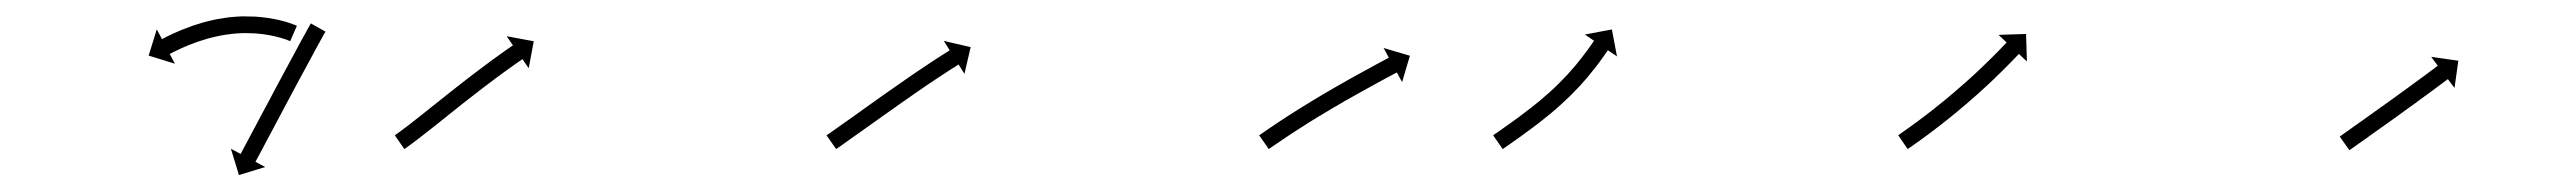

<svg xmlns="http://www.w3.org/2000/svg" viewBox="-20 -263 3069 229"><path d="M325.2 -214.3C325.5 -214.2 325.8 -214.1 326.1 -213.9L334.1 -232.2C333.9 -232.4 333.6 -232.5 333.3 -232.6C333.3 -232.6 333.3 -232.6 333.2 -232.6C333.2 -232.7 333.1 -232.7 333.1 -232.7C331.7 -233.3 330.2 -233.9 328.6 -234.4C328.6 -234.4 328.6 -234.5 328.5 -234.5C328.5 -234.5 328.5 -234.5 328.5 -234.5C326 -235.4 323.5 -236.2 321 -237C321 -237 320.9 -237 320.9 -237C320.8 -237 320.8 -237 320.8 -237C317.4 -238 314.1 -238.8 310.7 -239.6C310.7 -239.6 310.6 -239.6 310.6 -239.6C310.5 -239.6 310.5 -239.6 310.5 -239.6C306.4 -240.5 302.3 -241.2 298.3 -241.8C298.3 -241.8 298.2 -241.8 298.1 -241.8C298.1 -241.8 298 -241.8 298 -241.8C293.4 -242.4 288.8 -242.9 284.2 -243.2C284.2 -243.2 284.1 -243.2 284.1 -243.2C284 -243.2 283.9 -243.2 283.9 -243.2C279 -243.4 274 -243.5 269.1 -243.5C269.1 -243.5 269 -243.5 268.9 -243.5C268.8 -243.5 268.8 -243.5 268.8 -243.5C263.7 -243.3 258.6 -242.9 253.5 -242.4C253.5 -242.4 253.4 -242.4 253.3 -242.4C253.3 -242.4 253.2 -242.4 253.2 -242.4C248.1 -241.7 243 -240.9 238 -240C238 -240 237.9 -239.9 237.8 -239.9C237.8 -239.9 237.7 -239.9 237.7 -239.9C232.8 -238.9 228 -237.7 223.1 -236.4C223.1 -236.4 223.1 -236.4 223 -236.4C223 -236.4 222.9 -236.4 222.9 -236.4C218.4 -235.1 213.9 -233.7 209.4 -232.2C209.4 -232.2 209.4 -232.2 209.3 -232.1C209.3 -232.1 209.2 -232.1 209.2 -232.1C205.3 -230.7 201.3 -229.2 197.4 -227.6C197.4 -227.6 197.3 -227.6 197.3 -227.6C197.3 -227.6 197.2 -227.6 197.2 -227.6C193.9 -226.2 190.6 -224.8 187.3 -223.3C187.3 -223.3 187.3 -223.3 187.3 -223.3C187.3 -223.3 187.2 -223.3 187.2 -223.3C184.7 -222.1 182.2 -220.9 179.7 -219.7C179.7 -219.7 179.7 -219.7 179.7 -219.7C179.7 -219.7 179.7 -219.7 179.7 -219.7C178.1 -218.9 176.5 -218.1 174.9 -217.2L174.9 -217.2L174.8 -217.2C174.3 -216.9 173.7 -216.6 173.2 -216.3L167 -228L157.3 -196.7L188.6 -187L182.5 -198.6C183 -198.9 183.5 -199.2 184.1 -199.5L184.1 -199.5L184 -199.5C185.6 -200.2 187.1 -201 188.6 -201.8C188.6 -201.8 188.6 -201.8 188.6 -201.8C188.5 -201.7 188.5 -201.7 188.5 -201.7C190.9 -202.9 193.3 -204 195.7 -205.1C195.7 -205.1 195.6 -205.1 195.6 -205.1C195.6 -205.1 195.5 -205.1 195.5 -205.1C198.6 -206.5 201.8 -207.8 204.9 -209.1C204.9 -209.1 204.9 -209.1 204.8 -209.1C204.8 -209.1 204.8 -209.1 204.8 -209.1C208.5 -210.5 212.2 -211.9 216 -213.3C216 -213.3 215.9 -213.3 215.9 -213.2C215.8 -213.2 215.8 -213.2 215.8 -213.2C220 -214.6 224.2 -215.9 228.4 -217.2C228.4 -217.2 228.4 -217.1 228.3 -217.1C228.3 -217.1 228.2 -217.1 228.2 -217.1C232.7 -218.3 237.3 -219.4 241.9 -220.3C241.9 -220.3 241.8 -220.3 241.7 -220.3C241.7 -220.3 241.6 -220.3 241.6 -220.3C246.3 -221.2 251 -221.9 255.8 -222.5C255.8 -222.5 255.7 -222.5 255.6 -222.5C255.5 -222.5 255.5 -222.5 255.5 -222.5C260.2 -223 264.9 -223.3 269.6 -223.5C269.6 -223.5 269.5 -223.5 269.4 -223.5C269.4 -223.5 269.3 -223.5 269.3 -223.5C273.9 -223.5 278.4 -223.5 283 -223.2C283 -223.2 282.9 -223.2 282.9 -223.3C282.8 -223.3 282.7 -223.3 282.7 -223.3C287 -223 291.3 -222.5 295.5 -222C295.5 -222 295.4 -222 295.4 -222C295.3 -222 295.2 -222 295.2 -222C299 -221.5 302.7 -220.8 306.4 -220C306.4 -220 306.4 -220.1 306.3 -220.1C306.3 -220.1 306.2 -220.1 306.2 -220.1C309.3 -219.4 312.3 -218.6 315.3 -217.8C315.3 -217.8 315.3 -217.8 315.2 -217.8C315.2 -217.8 315.1 -217.8 315.1 -217.8C317.4 -217.2 319.6 -216.4 321.8 -215.7C321.8 -215.7 321.7 -215.7 321.7 -215.7C321.6 -215.7 321.6 -215.7 321.6 -215.7C322.9 -215.3 324.1 -214.8 325.4 -214.2C325.4 -214.2 325.3 -214.3 325.3 -214.3C325.3 -214.3 325.2 -214.3 325.2 -214.3ZM367.2 -223.6C367.5 -224.2 367.8 -224.7 368.2 -225.3L350.7 -235.1C350.4 -234.5 350.1 -234 349.8 -233.4L349.8 -233.4L349.8 -233.4C348.8 -231.8 347.9 -230.1 347 -228.5L347 -228.5L347 -228.5C345.6 -226 344.2 -223.4 342.9 -220.9L342.8 -220.9L342.8 -220.9C341 -217.6 339.2 -214.3 337.4 -211L337.4 -211L337.4 -211C335.3 -207.1 333.2 -203.2 331.1 -199.2C328.7 -194.9 326.3 -190.5 324 -186.1C321.5 -181.4 318.9 -176.7 316.4 -172C313.8 -167.2 311.2 -162.3 308.6 -157.5C306 -152.6 303.4 -147.8 300.9 -142.9C298.3 -138.2 295.8 -133.5 293.3 -128.8C291 -124.4 288.6 -120 286.3 -115.6C284.2 -111.7 282.1 -107.8 280 -103.8C278.2 -100.5 276.5 -97.2 274.7 -93.8C273.3 -91.3 272 -88.7 270.6 -86.1C269.7 -84.5 268.8 -82.8 268 -81.2C267.6 -80.6 267.3 -80 267 -79.4L255.4 -85.6L265 -54.2L296.3 -63.8L284.7 -70C285 -70.6 285.3 -71.2 285.6 -71.8C286.5 -73.4 287.4 -75.1 288.3 -76.7C289.6 -79.3 291 -81.9 292.4 -84.4C294.1 -87.8 295.9 -91.1 297.7 -94.4C299.8 -98.4 301.9 -102.3 304 -106.2C306.3 -110.6 308.6 -115 311 -119.4C313.5 -124.1 316 -128.8 318.5 -133.5C321.1 -138.4 323.7 -143.2 326.3 -148.1C328.9 -152.9 331.4 -157.7 334 -162.6C336.6 -167.3 339.1 -171.9 341.6 -176.6C343.9 -181 346.3 -185.4 348.7 -189.7C350.8 -193.6 352.9 -197.5 355 -201.4L355 -201.4L355 -201.4C356.8 -204.7 358.6 -208 360.4 -211.3L360.4 -211.3L360.4 -211.3C361.8 -213.8 363.1 -216.3 364.5 -218.8L364.5 -218.8L364.5 -218.8C365.4 -220.4 366.3 -222 367.2 -223.6L367.2 -223.6Z M452.4 -102.7C451.9 -102.3 451.4 -102 450.9 -101.6L462.3 -85.2C462.8 -85.6 463.3 -85.9 463.8 -86.3L463.9 -86.3L463.9 -86.3C465.3 -87.4 466.8 -88.4 468.3 -89.5C468.3 -89.5 468.3 -89.5 468.3 -89.5C468.3 -89.5 468.3 -89.5 468.3 -89.5C470.6 -91.2 472.9 -92.9 475.1 -94.6C475.1 -94.6 475.1 -94.6 475.2 -94.6C475.2 -94.6 475.2 -94.6 475.2 -94.6C478.1 -96.9 481.1 -99.1 484 -101.4L484 -101.4L484 -101.4C487.5 -104.2 491 -106.9 494.5 -109.6L494.5 -109.6L494.5 -109.6C498.4 -112.7 502.3 -115.8 506.2 -118.9C510.3 -122.3 514.5 -125.6 518.7 -128.9C523 -132.3 527.3 -135.8 531.6 -139.2L531.6 -139.2L531.6 -139.2C536 -142.6 540.3 -146 544.7 -149.4L544.7 -149.4L544.7 -149.4C548.9 -152.7 553.2 -156 557.4 -159.2L557.4 -159.2L557.4 -159.2C561.4 -162.3 565.4 -165.3 569.5 -168.3L569.4 -168.3L569.4 -168.3C573.1 -171 576.7 -173.7 580.3 -176.3L580.3 -176.3L580.3 -176.3C583.4 -178.6 586.5 -180.8 589.6 -183L589.6 -183L589.6 -183C592 -184.7 594.4 -186.4 596.8 -188.1L596.8 -188.1L596.8 -188.1C598.3 -189.2 599.9 -190.2 601.5 -191.3L601.5 -191.3L601.5 -191.3C602 -191.7 602.6 -192.1 603.1 -192.5L610.6 -181.6L616.6 -213.8L584.3 -219.8L591.8 -208.9C591.2 -208.6 590.7 -208.2 590.1 -207.8L590.1 -207.8L590.1 -207.8C588.5 -206.7 586.9 -205.6 585.4 -204.5L585.3 -204.5L585.3 -204.5C582.9 -202.8 580.4 -201 578 -199.3L578 -199.3L578 -199.3C574.8 -197 571.7 -194.8 568.6 -192.5L568.5 -192.5L568.5 -192.5C564.8 -189.8 561.2 -187.1 557.5 -184.3L557.5 -184.3L557.5 -184.3C553.4 -181.3 549.4 -178.2 545.3 -175.1L545.3 -175.1L545.3 -175.1C541 -171.8 536.7 -168.5 532.4 -165.2L532.4 -165.2L532.4 -165.2C528 -161.8 523.6 -158.3 519.3 -154.9L519.2 -154.9L519.2 -154.9C514.9 -151.4 510.6 -148 506.2 -144.5C502 -141.2 497.9 -137.9 493.7 -134.6C489.8 -131.5 485.9 -128.4 482.1 -125.3L482.1 -125.3L482.1 -125.3C478.6 -122.6 475.2 -119.9 471.7 -117.2L471.7 -117.2L471.8 -117.2C468.9 -115 466 -112.7 463.1 -110.5C463.1 -110.5 463.1 -110.5 463.1 -110.5C463.1 -110.6 463.1 -110.6 463.1 -110.6C460.9 -108.9 458.7 -107.3 456.5 -105.6C456.5 -105.6 456.5 -105.6 456.5 -105.6C456.5 -105.7 456.5 -105.7 456.5 -105.7C455.1 -104.7 453.7 -103.6 452.3 -102.6L452.3 -102.7Z M967.5 -102.7C966.9 -102.4 966.4 -102 965.8 -101.6L977.3 -85.2C977.8 -85.6 978.4 -86 978.9 -86.3C980.4 -87.4 982 -88.5 983.5 -89.5C985.9 -91.2 988.2 -92.9 990.6 -94.6C993.7 -96.7 996.8 -98.9 999.8 -101.1C1003.5 -103.7 1007.1 -106.2 1010.7 -108.8C1014.8 -111.7 1018.9 -114.6 1022.9 -117.5C1027.3 -120.6 1031.6 -123.7 1036 -126.8C1040.5 -130 1045 -133.1 1049.5 -136.3L1049.5 -136.3L1049.4 -136.3C1054 -139.5 1058.5 -142.7 1063 -145.8L1063 -145.8L1063 -145.8C1067.4 -148.9 1071.8 -152 1076.2 -155L1076.2 -155L1076.2 -155C1080.3 -157.8 1084.5 -160.6 1088.6 -163.5L1088.6 -163.5L1088.6 -163.4C1092.4 -166 1096.1 -168.5 1099.9 -171L1099.9 -170.9L1099.8 -170.9C1103 -173 1106.2 -175.1 1109.4 -177.2L1109.4 -177.2L1109.4 -177.2C1111.9 -178.8 1114.4 -180.4 1116.8 -182L1116.8 -182L1116.8 -181.9C1118.4 -183 1120 -184 1121.6 -185L1121.6 -185L1121.6 -185C1122.2 -185.3 1122.8 -185.7 1123.3 -186.1L1130.3 -174.9L1137.7 -206.8L1105.7 -214.2L1112.7 -203C1112.2 -202.6 1111.6 -202.3 1111 -201.9L1111 -201.9L1111 -201.9C1109.4 -200.9 1107.7 -199.9 1106.1 -198.8L1106.1 -198.8L1106.1 -198.8C1103.6 -197.2 1101.1 -195.6 1098.6 -194L1098.5 -194L1098.5 -194C1095.3 -191.9 1092.1 -189.8 1088.8 -187.6L1088.8 -187.6L1088.8 -187.6C1085 -185.1 1081.2 -182.6 1077.5 -180L1077.5 -180L1077.4 -180C1073.2 -177.2 1069.1 -174.3 1064.9 -171.5L1064.9 -171.5L1064.9 -171.5C1060.4 -168.4 1056 -165.3 1051.6 -162.2L1051.6 -162.2L1051.6 -162.2C1047 -159.1 1042.5 -155.9 1037.9 -152.7L1037.9 -152.7L1037.9 -152.7C1033.4 -149.5 1028.9 -146.3 1024.4 -143.1C1020 -140 1015.7 -136.9 1011.3 -133.8C1007.3 -130.9 1003.2 -128 999.2 -125.1C995.5 -122.5 991.9 -120 988.3 -117.4C985.2 -115.2 982.2 -113.1 979.1 -110.9C976.7 -109.2 974.4 -107.6 972 -105.9C970.5 -104.9 969 -103.8 967.5 -102.7Z M1483.5 -102.8C1483 -102.4 1482.4 -102 1481.8 -101.6L1493.3 -85.2C1493.8 -85.6 1494.4 -86 1494.9 -86.4L1494.9 -86.3L1494.9 -86.3C1496.5 -87.4 1498 -88.5 1499.6 -89.6L1499.6 -89.6L1499.6 -89.6C1502 -91.2 1504.4 -92.9 1506.9 -94.5L1506.9 -94.5L1506.9 -94.5C1510 -96.7 1513.2 -98.8 1516.4 -100.9L1516.4 -100.9L1516.3 -100.9C1520.1 -103.4 1523.9 -105.8 1527.7 -108.3L1527.7 -108.3L1527.7 -108.3C1531.9 -111 1536.1 -113.7 1540.4 -116.4L1540.4 -116.4L1540.4 -116.4C1544.9 -119.2 1549.5 -122 1554.1 -124.9L1554.1 -124.8L1554.1 -124.8C1558.8 -127.7 1563.6 -130.6 1568.4 -133.4L1568.4 -133.4L1568.4 -133.4C1573.1 -136.2 1577.9 -139 1582.8 -141.8L1582.7 -141.8L1582.7 -141.8C1587.4 -144.4 1592.1 -147.1 1596.8 -149.7L1596.7 -149.7L1596.7 -149.7C1601.1 -152.2 1605.5 -154.6 1609.9 -157L1609.9 -157L1609.9 -157C1613.8 -159.2 1617.7 -161.3 1621.7 -163.5L1621.7 -163.5L1621.7 -163.5C1625 -165.3 1628.3 -167.1 1631.6 -168.9C1634.2 -170.3 1636.8 -171.6 1639.3 -173C1641 -173.9 1642.6 -174.8 1644.3 -175.7C1644.8 -176 1645.4 -176.3 1646 -176.6L1652.3 -165.1L1661.6 -196.5L1630.2 -205.8L1636.5 -194.2C1635.9 -193.9 1635.3 -193.6 1634.7 -193.3C1633.1 -192.4 1631.5 -191.5 1629.8 -190.6C1627.3 -189.2 1624.7 -187.9 1622.1 -186.5C1618.8 -184.7 1615.5 -182.9 1612.1 -181L1612.1 -181L1612.1 -181C1608.2 -178.9 1604.2 -176.7 1600.2 -174.5L1600.2 -174.5L1600.2 -174.5C1595.8 -172.1 1591.4 -169.6 1587 -167.2L1587 -167.2L1586.9 -167.1C1582.2 -164.5 1577.5 -161.8 1572.8 -159.1L1572.8 -159.1L1572.8 -159.1C1567.9 -156.3 1563.1 -153.5 1558.2 -150.6L1558.2 -150.6L1558.2 -150.6C1553.4 -147.7 1548.5 -144.8 1543.7 -141.9L1543.7 -141.9L1543.7 -141.9C1539 -139.1 1534.4 -136.2 1529.8 -133.3L1529.8 -133.3L1529.7 -133.3C1525.4 -130.6 1521.1 -127.8 1516.8 -125.1L1516.8 -125.1L1516.8 -125.1C1513 -122.6 1509.2 -120.1 1505.3 -117.6L1505.3 -117.6L1505.3 -117.6C1502.1 -115.4 1498.9 -113.3 1495.7 -111.1L1495.7 -111.1L1495.6 -111.1C1493.2 -109.4 1490.7 -107.7 1488.3 -106.1L1488.3 -106.1L1488.2 -106C1486.7 -105 1485.1 -103.9 1483.5 -102.8L1483.5 -102.8Z M1762.5 -102.8C1762 -102.4 1761.4 -102 1760.9 -101.6L1772.3 -85.2C1772.8 -85.6 1773.4 -86 1773.9 -86.3C1775.4 -87.4 1777 -88.5 1778.5 -89.5C1780.9 -91.2 1783.2 -92.9 1785.6 -94.5L1785.6 -94.5L1785.6 -94.5C1788.7 -96.7 1791.7 -98.9 1794.8 -101L1794.8 -101.1L1794.8 -101.1C1798.4 -103.6 1801.9 -106.2 1805.4 -108.8C1805.4 -108.8 1805.5 -108.9 1805.5 -108.9C1805.5 -108.9 1805.5 -108.9 1805.5 -108.9C1809.4 -111.8 1813.3 -114.8 1817.2 -117.7C1817.2 -117.7 1817.2 -117.7 1817.2 -117.8C1817.2 -117.8 1817.2 -117.8 1817.2 -117.8C1821.3 -121 1825.4 -124.2 1829.4 -127.5C1829.4 -127.5 1829.4 -127.6 1829.4 -127.6C1829.4 -127.6 1829.5 -127.6 1829.5 -127.6C1833.5 -131 1837.6 -134.5 1841.5 -138.1C1841.5 -138.1 1841.6 -138.1 1841.6 -138.1C1841.6 -138.1 1841.6 -138.2 1841.6 -138.2C1845.5 -141.7 1849.4 -145.4 1853.2 -149.1C1853.2 -149.1 1853.2 -149.1 1853.3 -149.1C1853.3 -149.2 1853.3 -149.2 1853.3 -149.2C1856.9 -152.8 1860.5 -156.5 1864 -160.2C1864 -160.2 1864 -160.3 1864 -160.3C1864.1 -160.3 1864.1 -160.3 1864.1 -160.3C1867.3 -163.9 1870.5 -167.5 1873.6 -171.1C1873.6 -171.1 1873.6 -171.2 1873.6 -171.2C1873.6 -171.2 1873.7 -171.2 1873.7 -171.2C1876.4 -174.5 1879.1 -177.9 1881.8 -181.3C1881.8 -181.3 1881.8 -181.3 1881.8 -181.3C1881.9 -181.3 1881.9 -181.3 1881.9 -181.3C1884.1 -184.2 1886.3 -187.1 1888.5 -190C1888.5 -190 1888.5 -190.1 1888.5 -190.1C1888.5 -190.1 1888.5 -190.1 1888.5 -190.1C1890.2 -192.4 1891.8 -194.7 1893.5 -197C1893.5 -197 1893.5 -197 1893.5 -197C1893.5 -197 1893.5 -197 1893.5 -197C1894.5 -198.5 1895.6 -200 1896.6 -201.5L1896.6 -201.5L1896.6 -201.5C1897 -202 1897.3 -202.6 1897.7 -203.1L1908.6 -195.7L1902.5 -227.9L1870.3 -221.8L1881.2 -214.4C1880.8 -213.8 1880.5 -213.3 1880.1 -212.8L1880.1 -212.8L1880.1 -212.8C1879.1 -211.4 1878.1 -209.9 1877.1 -208.5C1877.1 -208.5 1877.1 -208.5 1877.1 -208.5C1877.1 -208.5 1877.1 -208.5 1877.1 -208.5C1875.6 -206.3 1874 -204.1 1872.4 -201.9C1872.4 -201.9 1872.4 -201.9 1872.4 -201.9C1872.4 -202 1872.4 -202 1872.4 -202C1870.3 -199.2 1868.2 -196.4 1866.1 -193.6C1866.1 -193.6 1866.1 -193.6 1866.1 -193.6C1866.1 -193.6 1866.1 -193.7 1866.1 -193.7C1863.6 -190.4 1860.9 -187.2 1858.3 -184C1858.3 -184 1858.3 -184.1 1858.3 -184.1C1858.4 -184.1 1858.4 -184.1 1858.4 -184.1C1855.4 -180.6 1852.4 -177.2 1849.3 -173.8C1849.3 -173.8 1849.3 -173.8 1849.3 -173.8C1849.3 -173.9 1849.4 -173.9 1849.4 -173.9C1846 -170.3 1842.6 -166.8 1839.1 -163.3C1839.1 -163.3 1839.2 -163.3 1839.2 -163.3C1839.2 -163.4 1839.2 -163.4 1839.2 -163.4C1835.6 -159.8 1831.9 -156.3 1828.1 -152.9C1828.1 -152.9 1828.2 -152.9 1828.2 -153C1828.2 -153 1828.2 -153 1828.2 -153C1824.4 -149.6 1820.5 -146.2 1816.6 -142.9C1816.6 -142.9 1816.6 -142.9 1816.6 -142.9C1816.6 -143 1816.7 -143 1816.7 -143C1812.8 -139.8 1808.8 -136.6 1804.9 -133.5C1804.9 -133.5 1804.9 -133.5 1804.9 -133.5C1804.9 -133.6 1804.9 -133.6 1804.9 -133.6C1801.2 -130.7 1797.4 -127.8 1793.5 -124.9C1793.5 -124.9 1793.5 -124.9 1793.6 -124.9C1793.6 -124.9 1793.6 -124.9 1793.6 -124.9C1790.1 -122.4 1786.6 -119.8 1783.1 -117.3L1783.1 -117.3L1783.1 -117.3C1780.1 -115.1 1777.1 -113 1774.1 -110.9L1774.1 -110.9L1774.1 -110.9C1771.7 -109.2 1769.4 -107.6 1767.1 -105.9C1765.5 -104.9 1764 -103.8 1762.5 -102.8Z M2245.6 -102.8C2245.1 -102.4 2244.5 -102.1 2244 -101.7L2255.3 -85.2C2255.9 -85.6 2256.4 -86 2256.9 -86.4L2257 -86.4L2257 -86.4C2258.5 -87.4 2260 -88.5 2261.5 -89.5L2261.5 -89.5L2261.5 -89.5C2263.9 -91.2 2266.2 -92.8 2268.5 -94.5L2268.5 -94.5L2268.6 -94.5C2271.6 -96.7 2274.6 -98.9 2277.6 -101.1L2277.6 -101.1L2277.6 -101.1C2281.1 -103.7 2284.7 -106.4 2288.2 -109C2288.2 -109 2288.2 -109 2288.2 -109C2288.2 -109 2288.2 -109.1 2288.2 -109.1C2292.1 -112 2296 -115 2299.8 -118.1C2299.8 -118.1 2299.8 -118.1 2299.9 -118.1C2299.9 -118.1 2299.9 -118.1 2299.9 -118.1C2304 -121.4 2308.1 -124.7 2312.1 -128C2312.1 -128 2312.1 -128 2312.2 -128C2312.2 -128 2312.2 -128 2312.2 -128C2316.4 -131.5 2320.5 -135 2324.6 -138.5C2324.6 -138.5 2324.6 -138.5 2324.7 -138.5C2324.7 -138.5 2324.7 -138.5 2324.7 -138.5C2328.8 -142 2332.9 -145.6 2336.9 -149.2C2336.9 -149.2 2336.9 -149.2 2337 -149.2C2337 -149.2 2337 -149.2 2337 -149.2C2340.9 -152.7 2344.8 -156.2 2348.6 -159.8C2348.6 -159.8 2348.6 -159.8 2348.7 -159.8C2348.7 -159.8 2348.7 -159.8 2348.7 -159.8C2352.3 -163.2 2355.8 -166.5 2359.4 -169.9C2359.4 -169.9 2359.4 -169.9 2359.4 -169.9C2359.4 -169.9 2359.4 -170 2359.4 -170C2362.6 -173 2365.7 -176.1 2368.9 -179.2L2368.9 -179.2L2368.9 -179.2C2371.5 -181.8 2374.1 -184.4 2376.7 -187.1L2376.8 -187.1L2376.8 -187.1C2378.8 -189.2 2380.8 -191.2 2382.7 -193.3L2382.8 -193.3L2382.8 -193.3C2384 -194.6 2385.3 -196 2386.6 -197.3L2386.6 -197.3L2386.6 -197.3C2387 -197.8 2387.5 -198.3 2387.9 -198.7L2397.5 -189.7L2396.5 -222.5L2363.7 -221.4L2373.3 -212.4C2372.9 -212 2372.5 -211.5 2372 -211L2372 -211L2372 -211C2370.8 -209.7 2369.5 -208.4 2368.3 -207.1L2368.3 -207.1L2368.3 -207.1C2366.4 -205.1 2364.4 -203.1 2362.5 -201.1L2362.5 -201.1L2362.5 -201.1C2359.9 -198.5 2357.4 -195.9 2354.8 -193.4L2354.8 -193.4L2354.8 -193.4C2351.7 -190.4 2348.7 -187.3 2345.5 -184.4C2345.5 -184.4 2345.6 -184.4 2345.6 -184.4C2345.6 -184.4 2345.6 -184.4 2345.6 -184.4C2342.1 -181.1 2338.6 -177.8 2335.1 -174.5C2335.1 -174.5 2335.1 -174.5 2335.1 -174.5C2335.1 -174.5 2335.1 -174.5 2335.1 -174.5C2331.3 -171 2327.5 -167.6 2323.6 -164.1C2323.6 -164.1 2323.7 -164.1 2323.7 -164.2C2323.7 -164.2 2323.7 -164.2 2323.7 -164.2C2319.7 -160.6 2315.7 -157.1 2311.6 -153.7C2311.6 -153.7 2311.7 -153.7 2311.7 -153.7C2311.7 -153.7 2311.7 -153.7 2311.7 -153.7C2307.6 -150.3 2303.5 -146.8 2299.4 -143.4C2299.4 -143.4 2299.4 -143.5 2299.5 -143.5C2299.5 -143.5 2299.5 -143.5 2299.5 -143.5C2295.5 -140.2 2291.5 -137 2287.4 -133.8C2287.4 -133.8 2287.4 -133.8 2287.4 -133.8C2287.5 -133.8 2287.5 -133.8 2287.5 -133.8C2283.7 -130.8 2279.9 -127.9 2276 -124.9C2276 -124.9 2276 -124.9 2276.1 -124.9C2276.1 -124.9 2276.1 -125 2276.1 -125C2272.6 -122.3 2269.2 -119.7 2265.7 -117.2L2265.7 -117.2L2265.7 -117.2C2262.8 -115 2259.8 -112.9 2256.9 -110.8L2256.9 -110.8L2256.9 -110.8C2254.6 -109.1 2252.3 -107.5 2250 -105.9L2250 -105.9L2250 -105.9C2248.6 -104.9 2247.1 -103.8 2245.6 -102.8L2245.6 -102.8Z M2772 -101.1C2771.5 -100.7 2771.1 -100.4 2770.6 -100.1L2782.2 -83.8C2782.7 -84.1 2783.1 -84.4 2783.5 -84.8C2784.8 -85.6 2786 -86.5 2787.3 -87.4C2789.2 -88.8 2791.2 -90.2 2793.1 -91.6C2795.7 -93.4 2798.2 -95.2 2800.7 -96.9C2803.7 -99.1 2806.7 -101.2 2809.6 -103.3C2813 -105.7 2816.3 -108 2819.6 -110.4C2823.2 -112.9 2826.7 -115.5 2830.3 -118C2833.9 -120.6 2837.6 -123.2 2841.3 -125.9C2844.9 -128.5 2848.6 -131.1 2852.2 -133.8L2852.2 -133.8L2852.2 -133.8C2855.7 -136.3 2859.3 -138.9 2862.8 -141.4L2862.8 -141.5L2862.8 -141.5C2866.1 -143.9 2869.4 -146.3 2872.6 -148.7L2872.7 -148.7L2872.7 -148.7C2875.6 -150.8 2878.5 -153 2881.5 -155.2L2881.5 -155.2L2881.5 -155.2C2884 -157 2886.4 -158.8 2888.9 -160.7C2890.8 -162.1 2892.7 -163.5 2894.6 -164.9C2895.8 -165.8 2897.1 -166.8 2898.3 -167.7C2898.7 -168 2899.2 -168.3 2899.6 -168.6L2907.5 -158.1L2912.1 -190.6L2879.7 -195.2L2887.6 -184.6C2887.2 -184.3 2886.7 -184 2886.3 -183.7C2885.1 -182.8 2883.9 -181.9 2882.7 -180.9C2880.8 -179.5 2878.9 -178.1 2877 -176.7C2874.5 -174.9 2872.1 -173.1 2869.6 -171.2L2869.6 -171.2L2869.6 -171.2C2866.7 -169.1 2863.7 -166.9 2860.8 -164.8L2860.8 -164.8L2860.8 -164.8C2857.6 -162.4 2854.3 -160 2851 -157.6L2851 -157.6L2851 -157.6C2847.5 -155.1 2844 -152.5 2840.5 -150L2840.5 -150L2840.5 -150C2836.9 -147.4 2833.2 -144.7 2829.6 -142.1C2825.9 -139.5 2822.3 -136.9 2818.6 -134.3C2815.1 -131.7 2811.6 -129.2 2808 -126.7C2804.7 -124.3 2801.4 -122 2798.1 -119.6C2795.1 -117.5 2792.1 -115.4 2789.1 -113.3C2786.6 -111.5 2784.1 -109.7 2781.6 -107.9C2779.6 -106.5 2777.7 -105.1 2775.7 -103.7C2774.5 -102.8 2773.2 -102 2772 -101.1Z"/></svg>

Font: FRB American Cursive Just Arrows
Style: Bold Italic
Weight: 700
Italic angle: -25°
Version: Version 2.0;Modular Font Editor K font №1